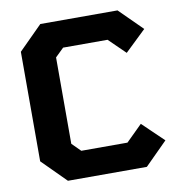

<svg xmlns="http://www.w3.org/2000/svg" viewBox="-82 -813 837 889"><g transform="rotate(-10 336.5 -368.5)"><path d="M166 0 55 -111V-626L166 -737H529L636 -631L537 -536L460 -611H251L211 -572V-166L251 -126H468L544 -201L643 -106L537 0Z"/></g></svg>

Font: Tomorrow SemiBold
Style: Regular
Weight: 600
Designer: Tony de Marco, Monica Rizzolli
Foundry: Just in Type
Version: Version 2.002